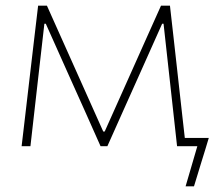

<svg xmlns="http://www.w3.org/2000/svg" viewBox="-20 -514 773 675"><path d="M632.5 141 675.5 -6 688 0H608V-29Q629.5 -29 660.2 -29Q691 -29 714 -29Q707.5 -7.5 701 14Q694.5 35.5 687.5 57.5Q681 78.5 674.8 99.2Q668.5 120 662 141ZM56 0Q62.5 -54.5 68.5 -106.2Q74.5 -158 80.5 -209L88.5 -277.5Q95 -331.5 101.2 -385.8Q107.5 -440 114 -494H145Q170 -438 195.5 -381.2Q221 -324.5 245.5 -269.5L343 -51.5H348L445.5 -269.5Q470.5 -326 495.8 -382Q521 -438 546 -494H577.5Q583.5 -441 589.8 -385.5Q596 -330 602 -276.5L609.5 -209Q615 -159 621 -106.2Q627 -53.5 633 0H602.5Q595.5 -65 588 -131.5Q580.5 -198 573.5 -263L555 -430.5H550L470 -251.5Q442 -189 413.8 -126Q385.5 -63 357.5 0H333.5Q305.5 -63 277.5 -125.8Q249.5 -188.5 221.5 -250.5L141 -430.5H136L117 -264Q109.5 -198 102 -132Q94.5 -66 87 0Z"/></svg>

Font: Commissioner Thin
Style: Regular
Weight: 100
Designer: Kostas Bartsokas
Foundry: Kostas Bartsokas
Version: Version 1.001;gftools[0.9.23]